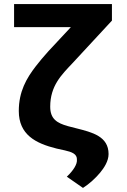

<svg xmlns="http://www.w3.org/2000/svg" viewBox="-20 -731 621 941"><path d="M528.6 -711H49V-598H327.3L217.3 -480C193.8 -454 173.1 -429.3 155.2 -406C109.9 -347.3 72.1 -282.5 72.1 -187C72.1 -71.1 154.3 -28.4 256.9 -3L297.6 6C330.5 13.7 359 22.6 357 53C357.7 63 353.9 75.2 345.5 89.5C337 103.8 324.4 119 307.5 135L386.7 190C417.2 170.6 448.1 142.6 470.9 115C489.7 92.1 512.1 59 512.1 24C512.1 -63.3 431.2 -82.5 354.8 -102L311.9 -113C260.7 -127.7 226.1 -146.9 226.1 -208C226.1 -310.4 281.1 -363.9 335 -421L528.6 -630Z"/></svg>

Font: Asimov
Style: Wid
Weight: 500
Designer: Google
Version: Version 2.000980; 2014